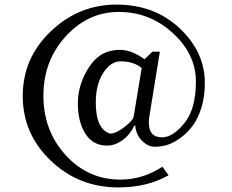

<svg xmlns="http://www.w3.org/2000/svg" viewBox="-20 -679 1011 836"><path d="M569 -132H565Q545 -91 512.5 -68Q480 -45 446 -45Q385 -45 352 -96.5Q319 -148 319 -229.5Q319 -311 367.5 -386.5Q416 -462 502 -462Q553 -462 609 -421L644 -454H676L630 -170Q628 -154 628 -146Q628 -81 685 -81Q733 -81 783 -143Q833 -205 833 -324Q833 -443 732.5 -535Q632 -627 497.5 -627Q363 -627 266 -520.5Q169 -414 169 -262Q169 -110 266 -3.5Q363 103 504 103Q602 103 687 47L714 84Q622 137 495 137Q323 137 201 20.5Q79 -96 79 -261Q79 -426 201 -542.5Q323 -659 487.5 -659Q652 -659 762 -556Q872 -453 872 -317Q872 -259 857 -210.5Q842 -162 819 -131.5Q796 -101 767 -79.5Q738 -58 711 -49Q684 -40 654 -40Q624 -40 598 -66.5Q572 -93 569 -132ZM505 -412Q462 -412 429.5 -361.5Q397 -311 397 -232Q397 -115 461 -97Q488 -99 523.5 -127Q559 -155 562 -171L597 -383Q561 -412 505 -412Z"/></svg>

Font: Belleza
Style: Regular
Weight: 400
Designer: Eduardo Rodriguez Tunni
Foundry: Eduardo Rodriguez Tunni
Version: Version 1.001